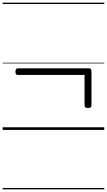

<svg xmlns="http://www.w3.org/2000/svg" viewBox="-20 -976 803 1442"><path d="M640 -165Q628 -165 621.5 -169.5Q615 -174 615 -184V-413H114Q105 -413 100.5 -419Q96 -425 96 -437Q96 -463 114 -463H649Q667 -463 667 -437V-184Q667 -174 660.5 -169.5Q654 -165 640 -165ZM0 436H763V446H0ZM0 -20H763V0H0ZM0 -505H763V-500H0ZM0 -956H763V-946H0Z"/></svg>

Font: Playwrite HU Guides
Style: Regular
Weight: 400
Designer: Veronika Burian, José Scaglione
Foundry: TypeTogether
Version: Version 1.003